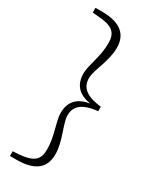

<svg xmlns="http://www.w3.org/2000/svg" viewBox="-237 -826 847 1055"><g transform="rotate(30 186.0 -299.0)"><path d="M329 -313C229 -324 194 -361 194 -417C194 -469 244 -551 244 -636C244 -721 192 -769 73 -769H32V-739L68 -736C163 -729 191 -702 191 -634C191 -550 155 -478 155 -425C155 -355 191 -300 305 -296V-302C191 -298 155 -243 155 -173C155 -119 191 -47 191 37C191 104 163 131 68 139L32 141V171H73C192 171 244 124 244 39C244 -46 194 -129 194 -181C194 -237 229 -274 329 -285Z"/></g></svg>

Font: Source Han Serif CN VF
Style: Regular
Weight: 250
Designer: Ryoko NISHIZUKA 西塚涼子 (kana & ideographs); Frank Grießhammer (Latin, Greek & Cyrillic); Wenlong ZHANG 张文龙 (bopomofo); San
Foundry: Adobe
Version: Version 2.002;hotconv 1.1.0;makeotfexe 2.6.0